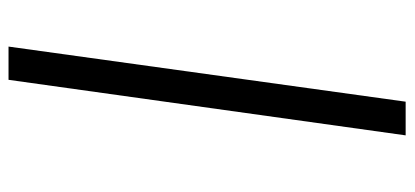

<svg xmlns="http://www.w3.org/2000/svg" viewBox="-274 -572 948 439"><g transform="rotate(-90 199.5 -352.0)"><path d="M313 -806 187 102H110L237 -806Z"/></g></svg>

Font: Fira Sans TEST Book
Style: Italic
Weight: 350
Italic angle: -8°
Designer: Carrois Corporate & Edenspiekermann AG
Foundry: Carrois Corporate GbR & Edenspiekermann AG
Version: Version 4.201